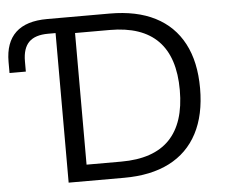

<svg xmlns="http://www.w3.org/2000/svg" viewBox="-51 -763 967 821"><g transform="rotate(-5 433.0 -352.5)"><path d="M211 0V-642H179Q123 -642 96.5 -615.5Q70 -589 70 -533V-489H0V-537Q0 -620 45 -662.5Q90 -705 180 -705H449Q564 -705 643.5 -664.5Q723 -624 764.5 -545.5Q806 -467 806 -353Q806 -239 764.5 -160Q723 -81 643.5 -40.5Q564 0 449 0ZM294 -70H443Q582 -70 650.5 -141Q719 -212 719 -353Q719 -494 650 -564.5Q581 -635 443 -635H294Z"/></g></svg>

Font: NunitoSans1
Style: Book
Weight: 400
Designer: Vernon Adams
Foundry: Vernon Adams
Version: Version 3.101;gftools[0.9.27]